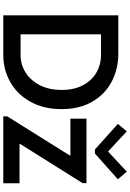

<svg xmlns="http://www.w3.org/2000/svg" viewBox="174 -986 812 1201"><g transform="rotate(90 580.5 -386.0)"><path d="M76.2 -719.7H314.5Q411.6 -719.7 491 -678.2Q570.3 -636.7 616.7 -556.4Q663.1 -476.1 663.1 -365.2Q663.1 -252.4 616.9 -169.7Q570.8 -86.9 493.2 -43.5Q415.5 0 323.2 0H76.2ZM543 -365.2Q543 -444.8 512.5 -500.5Q481.9 -556.2 432.1 -584Q382.3 -611.8 325.2 -611.3H195.3V-108.4H325.2Q381.8 -107.9 431.6 -137.9Q481.4 -168 512.2 -226.3Q543 -284.7 543 -365.2ZM708 -24.4 953.1 -416V-419.9H722.7V-520.5H1126V-496.1L880.9 -105.5V-101.6H1127V0H708ZM926.3 -657.2H930.2L1054.2 -772.5L1102.1 -716.8L940.9 -573.2H915.5L755.4 -716.8L802.2 -772.5Z"/></g></svg>

Font: Reddit Sans Chocolate SemiBold
Style: Regular
Weight: 600
Designer: Stephen Hutchings
Foundry: Reddit
Version: Version 1.011